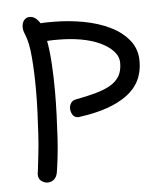

<svg xmlns="http://www.w3.org/2000/svg" viewBox="-43 -553 517 598"><g transform="rotate(-5 215.0 -254.5)"><path d="M191.4 -245.1Q228.5 -252 256.3 -259.8Q284.2 -267.6 302.7 -278.8Q321.3 -290 330.6 -306.2Q339.8 -322.3 339.8 -346.7Q339.8 -367.2 324.2 -383.8Q308.6 -400.4 283.2 -412.1Q257.8 -423.8 224.6 -429.7Q191.4 -435.5 155.3 -435.5Q146.5 -435.5 137.7 -435.5Q128.9 -435.5 119.1 -434.6Q125 -402.3 127.4 -361.3Q129.9 -320.3 129.9 -276.4Q129.9 -239.3 128.4 -201.2Q127 -163.1 125 -129.4Q123 -95.7 119.6 -67.9Q116.2 -40 113.3 -22.5Q110.4 -8.8 102.1 -2Q93.8 4.9 83 4.9Q72.3 4.9 63 -2Q53.7 -8.8 53.7 -22.5Q53.7 -27.3 54.7 -30.3Q57.6 -54.7 61 -84.5Q64.5 -114.3 66.4 -147.5Q68.4 -180.7 69.8 -215.3Q71.3 -250 71.3 -284.2Q71.3 -339.8 67.4 -387.2Q63.5 -434.6 52.7 -460Q46.9 -472.7 46.9 -483.4Q46.9 -497.1 53.7 -505.4Q60.5 -513.7 71.3 -513.7Q89.8 -513.7 103.5 -491.2Q114.3 -492.2 124 -492.2Q133.8 -492.2 143.6 -492.2Q192.4 -492.2 238.8 -483.4Q285.2 -474.6 320.8 -457Q356.4 -439.5 378.4 -412.1Q400.4 -384.8 400.4 -346.7Q400.4 -279.3 348.1 -241.2Q295.9 -203.1 201.2 -190.4Q199.2 -190.4 198.7 -189.9Q198.2 -189.5 196.3 -189.5Q183.6 -189.5 177.7 -198.7Q171.9 -208 171.9 -219.7Q171.9 -227.5 176.8 -235.4Q181.6 -243.2 191.4 -245.1Z"/></g></svg>

Font: Hi Melody
Style: Regular
Weight: 400
Designer: YoonDesign Inc.
Foundry: YoonDesign Inc.
Version: Version 3.00